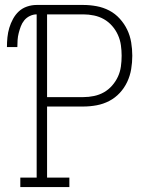

<svg xmlns="http://www.w3.org/2000/svg" viewBox="-20 -755 640 775"><path d="M62 0V-38H128V-697Q114 -697 100.5 -690.5Q87 -684 78 -673Q69 -662 64 -648.5Q59 -635 55.5 -621.5Q52 -608 51 -593.5Q50 -579 50 -565H8Q8 -585 10 -604.5Q12 -624 17.5 -642.5Q23 -661 32.5 -678.5Q42 -696 56 -709Q70 -722 89 -728.5Q108 -735 128 -735H316Q343 -735 370 -730Q397 -725 421 -712.5Q445 -700 463.5 -679.5Q482 -659 493.5 -635Q505 -611 509.5 -584Q514 -557 514 -530Q514 -503 509.5 -476Q505 -449 493.5 -424.5Q482 -400 463.5 -380Q445 -360 421 -347.5Q397 -335 370 -330Q343 -325 316 -325H170V-38H260V0ZM170 -363H316Q338 -363 359.5 -367.5Q381 -372 399.5 -382.5Q418 -393 432.5 -409.5Q447 -426 456 -445.5Q465 -465 468 -486.5Q471 -508 471 -530Q471 -551 468 -572.5Q465 -594 456 -614Q447 -634 432.5 -650.5Q418 -667 399.5 -677.5Q381 -688 359.5 -692.5Q338 -697 316 -697H170Z"/></svg>

Font: Iosevka Etoile Extralight
Style: Regular
Weight: 200
Designer: Belleve Invis
Foundry: Belleve Invis
Version: Version 22.1.2; ttfautohint (v1.8.4)